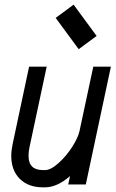

<svg xmlns="http://www.w3.org/2000/svg" viewBox="-20 -783 491 815"><path d="M390.1 -630.4 314 -574.2 216.3 -707 292.5 -763.2ZM105 -157.2Q101.1 -139.2 101.1 -121.6Q101.1 -61 162.1 -61H170.9Q195.3 -61 228.3 -90.6Q261.2 -120.1 286.1 -158.9Q311 -197.8 317.4 -226.1L376 -500H450.7L344.2 0H269.5L277.3 -35.6Q222.2 12.2 170.9 12.2H162.1Q100.6 12.2 64.2 -23.7Q27.8 -59.6 27.8 -121.6Q27.8 -144.5 33.7 -171.9L103.5 -500H178.2Z"/></svg>

Font: Anka/Coder Narrow
Style: Italic
Weight: 400
Width: 3
Italic angle: -12°
Monospace: yes
Version: Version 001.100